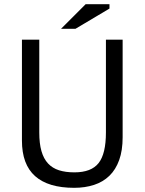

<svg xmlns="http://www.w3.org/2000/svg" viewBox="-20 -890 692 919"><path d="M85 0ZM487 -700H567V-233Q567 -170 550.5 -124Q534 -78 503.5 -48.5Q473 -19 430 -5Q387 9 335 9Q211 9 148 -47Q85 -103 85 -217V-700H168V-256Q168 -203 178.5 -166.5Q189 -130 210 -107.5Q231 -85 262.5 -75Q294 -65 336 -65Q417 -65 452 -109.5Q487 -154 487 -256ZM390 -870H504V-849L341 -752H272Z"/></svg>

Font: PT Sans
Style: Regular
Weight: 400
Designer: A.Korolkova, O.Umpeleva, V.Yefimov
Foundry: ParaType Ltd
Version: Version 2.003